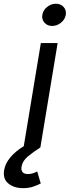

<svg xmlns="http://www.w3.org/2000/svg" viewBox="-91 -771 365 1004"><path d="M32.2 0 122.6 -545.9H210.4L120.1 0ZM29.8 212.9Q-17.6 212.9 -47.4 188.5Q-77.1 164.1 -69.3 118.2Q-63.5 83.5 -36.4 51.3Q-9.3 19 35.2 -7.8L120.1 0Q82.5 23.9 54.4 47.4Q26.4 70.8 21.5 101.1Q18.6 119.6 27.3 129.4Q36.1 139.2 55.7 139.2Q69.3 139.2 81.5 135Q93.8 130.9 103.5 125.5L122.1 188.5Q106 196.8 83 204.8Q60.1 212.9 29.8 212.9ZM181.6 -635.3Q156.7 -635.3 141.6 -652.3Q126.5 -669.4 130.4 -693.4Q134.3 -717.8 155.3 -734.6Q176.3 -751.5 201.2 -751.5Q226.6 -751.5 241.7 -734.6Q256.8 -717.8 252.9 -693.4Q249 -669.4 228 -652.3Q207 -635.3 181.6 -635.3Z"/></svg>

Font: Inter
Style: Italic
Weight: 400
Italic angle: -9.3988°
Designer: Rasmus Andersson
Foundry: rsms
Version: Version 4.001;git-66647c0bb